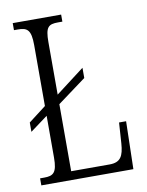

<svg xmlns="http://www.w3.org/2000/svg" viewBox="-82 -773 639 832"><g transform="rotate(-10 238.0 -357.0)"><path d="M32 0H437L442 -210H411L405 -119C401 -64 388 -38 339 -38H170V-333L296 -426V-471L170 -375V-606C170 -672 183 -683 226 -683H245V-714H32V-683H49C90 -683 107 -672 107 -604V-336L30 -277V-236L107 -293V-109C107 -42 90 -31 50 -31H32Z"/></g></svg>

Font: Noto Serif Thai ExtraCondensed Light
Style: Regular
Weight: 300
Width: 2
Designer: Monotype Design Team
Foundry: Monotype Imaging Inc.
Version: Version 2.002